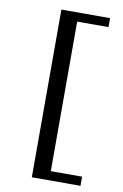

<svg xmlns="http://www.w3.org/2000/svg" viewBox="-93 -762 609 947"><g transform="rotate(10 211.5 -288.0)"><path d="M379.4 131.8H135.7V-708H379.4V-663.1H222.7V85.9H379.4Z"/></g></svg>

Font: Annapurna SIL
Style: Regular
Weight: 400
Designer: Peter Martin, Annie Olsen
Foundry: SIL International
Version: Version 2.000